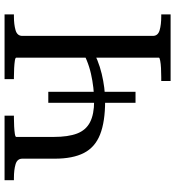

<svg xmlns="http://www.w3.org/2000/svg" viewBox="16 -766 750 821"><g transform="rotate(-90 390.5 -355.0)"><path d="M455 0V-40H472Q491 -40 510 -41Q529 -42 542 -44.5Q555 -47 555 -50V-660Q555 -664 542 -666Q529 -668 510 -669Q491 -670 472 -670H463V-710H740V-670H731Q697 -670 672.5 -663Q648 -656 648 -634V-76Q648 -54 672 -47Q696 -40 731 -40H740V0ZM369 -280Q281 -280 226.5 -301.5Q172 -323 147.5 -370.5Q123 -418 123 -495V-634Q123 -656 99 -663Q75 -670 40 -670H31V-710H307V-670H298Q280 -670 261 -669Q242 -668 229 -666Q216 -664 216 -660V-500Q216 -438 230.5 -400Q245 -362 279 -344.5Q313 -327 369 -327Q426 -327 486 -340.5Q546 -354 599 -387V-340Q546 -309 485.5 -294.5Q425 -280 369 -280ZM362 -150V-523H409V-150Z"/></g></svg>

Font: Roboto Serif 72pt
Style: Regular
Weight: 400
Designer: Greg Gazdowicz
Foundry: Commercial Type
Version: Version 1.008